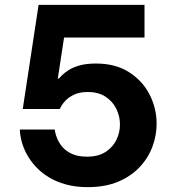

<svg xmlns="http://www.w3.org/2000/svg" viewBox="-20 -760 722 790"><path d="M341.2 10Q291.4 10 251.1 -1.1Q210.8 -12.2 179.9 -31.3Q149 -50.4 126.8 -74.6Q104.6 -98.8 90.2 -125.4Q75.8 -152 69 -178.4Q62.2 -204.8 61.6 -227H205.2Q205.2 -227 207.2 -215.8Q209.2 -204.6 216.2 -187.9Q223.2 -171.2 237.6 -154.5Q252 -137.8 276.6 -126.6Q301.2 -115.4 338.2 -115.4Q384.2 -115.4 414.1 -134.7Q444 -154 458.8 -184.3Q473.6 -214.6 473.6 -247.4Q473.6 -281.2 458.8 -311.8Q444 -342.4 414.6 -361.9Q385.2 -381.4 341 -381.4Q307.6 -381.4 285.2 -370.7Q262.8 -360 249.9 -346.5Q237 -333 231.5 -322.3Q226 -311.6 226 -311.6H73.6L138.8 -740H574.6V-605.6H243.6L217.8 -436.8H222Q225.6 -440.4 235.1 -450.2Q244.6 -460 262.3 -471.5Q280 -483 307.7 -490.8Q335.4 -498.6 374.8 -498.6Q455.6 -498.6 511.2 -462.9Q566.8 -427.2 595.6 -370.8Q624.4 -314.4 624.4 -250.6Q624.4 -202.6 607 -156Q589.6 -109.4 554.2 -72Q518.8 -34.6 465.8 -12.3Q412.8 10 341.2 10Z"/></svg>

Font: Be Vietnam Pro Variable Thin
Style: Regular
Weight: 100
Designer: Lam Bao, Tony Le, Vietanh Nguyen
Foundry: Yellow Type Foundry
Version: Version 1.002